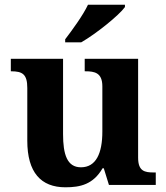

<svg xmlns="http://www.w3.org/2000/svg" viewBox="-20 -786 707 816"><path d="M257 -619V-606H325C388 -642 486 -721 511 -756V-766H354C333 -721 286 -657 257 -619ZM258 10C321 10 376 -2 416 -71H421L443 0H642V-53H634C595 -53 567 -58 567 -116V-536H340V-483H343C382 -483 415 -477 415 -419V-227C415 -134 388 -75 324 -75C265 -75 248 -130 248 -216V-536H26V-483H28C76 -483 96 -470 96 -412V-188C96 -53 154 10 258 10Z"/></svg>

Font: Noto Serif Test
Style: Bold
Weight: 700
Version: Version 1.000